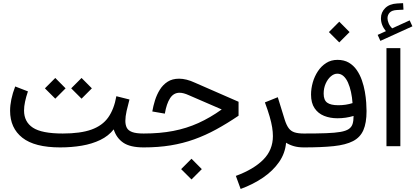

<svg xmlns="http://www.w3.org/2000/svg" viewBox="-20 -952 2689 1240"><path d="M816.1 -309.4 731.5 -330.6Q716.7 -246.8 678.9 -193.5Q641.1 -140.3 570.3 -115Q499.5 -89.7 385.3 -89.7Q249.9 -89.7 192.6 -127.3Q135.3 -164.9 135.3 -238.4Q135.3 -264.8 141.9 -295.7Q148.4 -326.5 160.4 -361.8L78.2 -393.6Q61.5 -350.3 53.3 -310.9Q45.2 -271.5 45.2 -236.5Q45.2 -124.9 124.4 -62.5Q203.6 0 368.8 0Q442.3 0 508.6 -11.3Q574.8 -22.6 627.8 -48.2Q680.8 -73.7 714.4 -116.5Q731.4 -61.4 775.8 -30.7Q820.3 0 907.5 0H908.2V-89.7H907.5Q858.7 -89.7 833.4 -99.3Q808 -108.9 798.8 -127.2Q789.6 -145.5 789.6 -171.4Q789.6 -199.5 797.8 -236.1Q806 -272.8 816.1 -309.4ZM439.8 -381.5 506.7 -314.7 573.3 -381.5 506.7 -448.5ZM270.1 -381.5 337 -314.7 403.6 -381.5 337 -448.5Z M963.6 -232.1 1044.6 -218.1Q1055.4 -282.5 1078.4 -317.7Q1101.3 -353 1139.5 -353Q1152 -353 1167 -349.1Q1181.9 -345.2 1200.1 -336.9L1411.9 -245.2Q1337.1 -191.7 1260.9 -157.3Q1184.6 -122.9 1098.7 -106.3Q1012.7 -89.7 908.2 -89.7Q889.9 -89.7 876.5 -76.6Q863.1 -63.4 863.1 -45.1Q863.1 -26.8 876.5 -13.4Q889.9 0 908.2 0Q1002.2 0 1082.1 -13.1Q1162 -26.2 1234.2 -52.1Q1306.3 -77.9 1376.3 -116.2Q1446.4 -154.4 1520.7 -204.7V-294.8L1239.7 -417.6Q1211.2 -431 1185.3 -437.4Q1159.5 -443.8 1136.7 -443.8Q1093 -443.8 1062.5 -424.2Q1032.1 -404.6 1012.4 -372.9Q992.7 -341.2 981 -304Q969.4 -266.9 963.6 -232.1ZM1149.9 140.3 1216.8 207 1283.4 140.3 1216.8 73.2Z M1690.8 -290.7Q1710.2 -238.6 1721.5 -199.3Q1732.8 -160 1737.7 -129.5Q1742.5 -99 1742.5 -72.9Q1742.5 16.8 1679.9 79.5Q1617.3 142.1 1503.2 184L1534.1 268.4Q1615.2 238.6 1679.3 194.8Q1743.3 150.9 1782.6 94.2Q1821.8 37.5 1827.5 -30.1Q1851.7 -15.3 1879.1 -7.7Q1906.5 0 1942.4 0H1942.9V-89.7H1942.4Q1905.2 -89.7 1882 -97.3Q1858.7 -104.9 1844.4 -124.3Q1830 -143.7 1818.7 -179.4L1774 -324.2Z M2263.5 -203.2Q2263.5 -172.4 2257.2 -151.9Q2250.9 -131.4 2232.7 -118.9Q2214.5 -106.4 2179 -100.1Q2143.5 -93.9 2086 -91.8Q2028.5 -89.7 1942.9 -89.7Q1924.1 -89.7 1910.9 -76.7Q1897.8 -63.7 1897.8 -45.1Q1897.8 -26.5 1911 -13.2Q1924.3 0 1942.9 0Q2057.5 0 2135.3 -8.2Q2213.1 -16.5 2259.8 -40.6Q2306.4 -64.7 2326.8 -111.4Q2347.3 -158.1 2347.3 -234.7Q2347.3 -257.1 2345.1 -289.8Q2342.9 -322.5 2336.4 -359.9Q2329.8 -397.3 2317.2 -433.5Q2304.6 -469.7 2283.9 -499.7Q2263.2 -529.7 2232.7 -547.6Q2202.1 -565.4 2159.5 -565.4Q2118.3 -565.4 2086.6 -545.2Q2055 -525 2033.1 -492Q2011.2 -459 2000 -419.5Q1988.8 -379.9 1988.8 -341.3Q1988.8 -286.8 2011.7 -253Q2034.5 -219.2 2073.2 -203.7Q2111.9 -188.2 2159.1 -188.2Q2187.4 -188.2 2213.1 -192Q2238.8 -195.9 2263.5 -203.2ZM2256.8 -286.1Q2235.8 -279.4 2213 -275.9Q2190.3 -272.4 2164.8 -272.4Q2115.7 -272.4 2093 -289Q2070.3 -305.6 2070.3 -347.2Q2070.3 -382.7 2083.3 -412Q2096.3 -441.2 2116.4 -458.6Q2136.6 -476.1 2158.4 -476.1Q2181.2 -476.1 2198.3 -460.7Q2215.5 -445.4 2227.4 -418.8Q2239.3 -392.2 2246.8 -357.9Q2254.3 -323.6 2256.8 -286.1ZM2104.2 -744.9 2171.1 -678.1 2237.7 -744.9 2171.1 -812Z M2565.6 -7.9V-641H2475.9V-7.9ZM2436.6 -688 2643.4 -782 2625.8 -820.4 2512.5 -768.9Q2497.8 -783.4 2490.2 -801.3Q2482.6 -819.1 2482.6 -834Q2482.6 -855.6 2497 -870.8Q2511.4 -886 2545.1 -887.5L2585.8 -889.5L2583.3 -931.6L2545.1 -929.7Q2495 -926.8 2467.7 -899.7Q2440.3 -872.6 2440.3 -834Q2440.3 -789.6 2472.3 -750.8L2419 -726.7Z"/></svg>

Font: Estedad-VF-FD Black
Style: Regular
Weight: 900
Designer: Amin Abedi
Version: Version 4.000